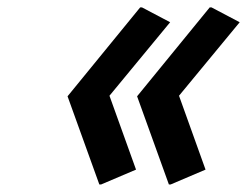

<svg xmlns="http://www.w3.org/2000/svg" viewBox="-20 -647 668 519"><path d="M436.5 -148.4 350.6 -386.7 546.9 -627H551.8L627.9 -586.9L463.9 -388.2L535.6 -188.5L441.4 -148.4ZM248.5 -148.4 162.6 -386.7 358.9 -627H363.8L439.9 -586.9L275.9 -388.2L347.7 -188.5L253.4 -148.4Z"/></svg>

Font: Nova Script
Style: Regular
Weight: 400
Italic angle: -13°
Version: Version 2.001